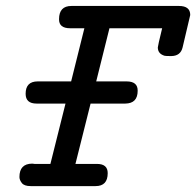

<svg xmlns="http://www.w3.org/2000/svg" viewBox="-20 -631 665 651"><path d="M45.9 -30.8Q45.9 -75.7 88.9 -76.2Q90.8 -76.2 93.5 -75.7Q96.2 -75.2 97.2 -75.2H150.9L202.1 -279.8H104Q66.9 -279.8 66.9 -313Q66.9 -355 107.9 -355H221.2L266.1 -535.2H217.8Q179.7 -535.2 180.2 -565.9Q180.2 -610.8 222.2 -610.8H586.9Q625 -610.8 625 -580.1Q625 -579.1 599.1 -470.2Q592.3 -441.4 561 -440.9H559.1Q542 -440.9 538.1 -441.9Q515.1 -448.7 515.1 -470.2Q515.1 -475.1 529.8 -535.2H351.1L306.2 -355H409.2Q447.3 -355 446.8 -323.2Q446.8 -280.3 404.8 -279.8H287.1L235.8 -75.2H309.1Q345.2 -75.2 345.2 -43.9Q345.2 0 304.2 0H84Q62 0 54 -10.5Q45.9 -21 45.9 -30.8Z"/></svg>

Font: CMU Typewriter Text
Style: BoldItalic
Weight: 700
Italic angle: -14.04°
Version: Version 0.7.0